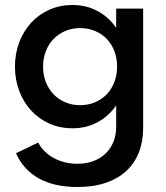

<svg xmlns="http://www.w3.org/2000/svg" viewBox="-20 -500 666 770"><path d="M270.9 -480Q325.5 -480 370.5 -456.1Q415.5 -432.3 445.9 -388.2V-465.5H554.1V12.7Q554.1 66.8 537 110.7Q520 154.5 486.6 185.5Q453.2 216.4 404.1 233.2Q355 250 290.5 250Q198.2 250 136.1 215.7Q74.1 181.4 44.1 114.5L133.2 71.8Q143.2 91.4 159.3 107Q175.5 122.7 195.9 133.9Q216.4 145 240.5 150.9Q264.5 156.8 290.5 156.8Q324.5 156.8 353 146.6Q381.4 136.4 402 117Q422.7 97.7 434.3 70.2Q445.9 42.7 445.9 8.6V-77.3Q415.5 -33.2 370.5 -9.3Q325.5 14.5 270.9 14.5Q220.5 14.5 178.2 -4.3Q135.9 -23.2 105.2 -56.4Q74.5 -89.5 57.3 -134.8Q40 -180 40 -232.7Q40 -285.5 57.3 -330.7Q74.5 -375.9 105.2 -409.1Q135.9 -442.3 178.2 -461.1Q220.5 -480 270.9 -480ZM301.4 -78.2Q333.6 -78.2 360.9 -89.8Q388.2 -101.4 408 -121.8Q427.7 -142.3 438.6 -170.7Q449.5 -199.1 449.5 -232.7Q449.5 -266.8 438.6 -295.2Q427.7 -323.6 408 -344.1Q388.2 -364.5 360.9 -375.9Q333.6 -387.3 301.4 -387.3Q269.1 -387.3 241.8 -375.7Q214.5 -364.1 194.8 -343.6Q175 -323.2 163.9 -294.8Q152.7 -266.4 152.7 -232.7Q152.7 -199.1 163.9 -170.7Q175 -142.3 194.8 -121.8Q214.5 -101.4 241.8 -89.8Q269.1 -78.2 301.4 -78.2Z"/></svg>

Font: Spartan MB SemBd
Style: Regular
Weight: 600
Designer: Matt Bailey, Mirko Velimirovic
Foundry: Matt Bailey
Version: Version 1.005